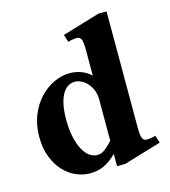

<svg xmlns="http://www.w3.org/2000/svg" viewBox="-86 -593 596 674"><g transform="rotate(-15 211.5 -256.0)"><path d="M286.6 11.2H257.3V-33.2Q234.4 -10.3 211.4 0.5Q188.5 11.2 159.2 11.2Q134.8 11.2 110.1 0.7Q85.4 -9.8 65.4 -31Q45.4 -52.2 32.7 -84.2Q20 -116.2 20 -158.7Q20 -201.7 34.2 -236.6Q48.3 -271.5 71.3 -295.9Q94.2 -320.3 122.8 -333.7Q151.4 -347.2 180.7 -347.2Q201.7 -347.2 220.9 -340.3Q240.2 -333.5 257.3 -317.9V-410.6Q257.3 -439.5 252.9 -449.7Q248.5 -460 236.8 -460Q230 -460 220.7 -458.5Q211.4 -457 205.1 -454.6L196.3 -481.9L333 -522.9H362.3V-101.6Q362.3 -72.8 366.7 -62.3Q371.1 -51.8 382.8 -51.8Q388.7 -51.8 398.2 -53.2Q407.7 -54.7 414.6 -57.1L423.3 -29.8ZM257.3 -232.9Q257.3 -249.5 251.5 -264.2Q245.6 -278.8 236.3 -289.8Q227.1 -300.8 214.8 -307.1Q202.6 -313.5 190.4 -313.5Q178.2 -313.5 166.7 -307.1Q155.3 -300.8 146.5 -286.6Q137.7 -272.5 132.3 -249.3Q127 -226.1 127 -191.9Q127 -155.3 133.3 -127.7Q139.6 -100.1 149.9 -81.5Q160.2 -63 173.3 -53.7Q186.5 -44.4 200.7 -44.4Q216.8 -44.4 230.7 -55.7Q244.6 -66.9 257.3 -81.1Z"/></g></svg>

Font: Scheherazade
Style: Bold
Weight: 700
Version: Version 2.100 (build 932/914)